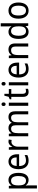

<svg xmlns="http://www.w3.org/2000/svg" viewBox="2112 -2912 1040 5304"><g transform="rotate(-90 2632.0 -260.0)"><path d="M312 -546C239 -546 194 -514 163 -463H159L147 -536H78V240H163V13C163 -11 160 -45 158 -69H163C192 -24 241 10 313 10C433 10 509 -88 509 -269C509 -454 433 -546 312 -546ZM295 -474C382 -474 421 -398 421 -269C421 -142 381 -62 297 -62C198 -62 163 -132 163 -268V-286C164 -413 201 -474 295 -474Z M823 -546C691 -546 610 -443 610 -264C610 -94 696 10 843 10C906 10 951 -1 1000 -25V-100C950 -75 906 -63 849 -63C752 -63 699 -127 697 -252H1023V-306C1023 -447 950 -546 823 -546ZM822 -476C901 -476 936 -409 936 -320H698C706 -421 749 -476 822 -476Z M1372 -546C1308 -546 1260 -501 1230 -441H1226L1215 -536H1147V0H1232V-284C1232 -391 1293 -465 1366 -465C1383 -465 1403 -462 1418 -458L1429 -540C1412 -544 1391 -546 1372 -546Z M2049 -546C1983 -546 1928 -518 1896 -458H1891C1870 -515 1822 -546 1747 -546C1687 -546 1634 -519 1605 -463H1600L1588 -536H1520V0H1605V-279C1605 -400 1633 -473 1728 -473C1792 -473 1823 -433 1823 -346V0H1907V-296C1907 -411 1942 -473 2031 -473C2094 -473 2125 -432 2125 -345V0H2210V-353C2210 -487 2157 -546 2049 -546Z M2406 -738C2376 -738 2355 -720 2355 -681C2355 -644 2376 -625 2406 -625C2434 -625 2455 -644 2455 -681C2455 -719 2434 -738 2406 -738ZM2447 -536H2362V0H2447Z M2764 -62C2719 -62 2693 -92 2693 -153V-468H2824V-536H2693V-659H2640L2610 -541L2541 -511V-468H2608V-148C2608 -30 2666 10 2745 10C2776 10 2810 3 2830 -6V-73C2813 -67 2787 -62 2764 -62Z M2971 -738C2941 -738 2920 -720 2920 -681C2920 -644 2941 -625 2971 -625C2999 -625 3020 -644 3020 -681C3020 -719 2999 -738 2971 -738ZM3012 -536H2927V0H3012Z M3354 -546C3222 -546 3141 -443 3141 -264C3141 -94 3227 10 3374 10C3437 10 3482 -1 3531 -25V-100C3481 -75 3437 -63 3380 -63C3283 -63 3230 -127 3228 -252H3554V-306C3554 -447 3481 -546 3354 -546ZM3353 -476C3432 -476 3467 -409 3467 -320H3229C3237 -421 3280 -476 3353 -476Z M3913 -546C3852 -546 3794 -518 3763 -463H3758L3746 -536H3678V0H3763V-278C3763 -408 3797 -473 3898 -473C3968 -473 3999 -430 3999 -345V0H4084V-355C4084 -487 4026 -546 3913 -546Z M4406 10C4478 10 4524 -23 4555 -71H4560L4572 0H4641V-760H4555V-545C4555 -524 4558 -489 4560 -467H4555C4524 -514 4476 -546 4406 -546C4285 -546 4209 -450 4209 -267C4209 -84 4284 10 4406 10ZM4422 -62C4338 -62 4297 -134 4297 -266C4297 -396 4337 -474 4421 -474C4522 -474 4556 -404 4556 -269V-248C4556 -123 4517 -62 4422 -62Z M5215 -269C5215 -448 5126 -546 4992 -546C4849 -546 4768 -446 4768 -269C4768 -95 4856 10 4990 10C5132 10 5215 -95 5215 -269ZM4856 -269C4856 -400 4897 -473 4991 -473C5085 -473 5127 -400 5127 -269C5127 -138 5085 -62 4992 -62C4898 -62 4856 -138 4856 -269Z"/></g></svg>

Font: Noto Sans Sinhala UI SemiCondensed
Style: Regular
Weight: 400
Width: 4
Designer: Jelle Bosma - Monotype Design Team
Foundry: Monotype Imaging Inc.
Version: Version 2.006